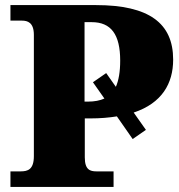

<svg xmlns="http://www.w3.org/2000/svg" viewBox="-20 -734 703 754"><path d="M426 0V-61H359C334 -61 313 -67 313 -116V-269H335C374 -269 408 -272 439 -277L501 -188L553 -224L505 -292C616 -329 660 -406 660 -500C660 -643 565 -714 357 -714H21V-653H66C88 -653 113 -646 113 -597V-121C113 -68 89 -61 61 -61H21V0ZM312 -335V-647H340C416 -647 452 -599 452 -496C452 -452 446 -418 435 -393L397 -447L345 -411L390 -347C372 -339 351 -335 326 -335Z"/></svg>

Font: UArctic Serif Black
Style: Regular
Weight: 900
Designer: Customization by Puisto advertising & original work Monotype Design Team
Foundry: Monotype Imaging Inc.
Version: Version 2.004